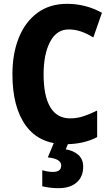

<svg xmlns="http://www.w3.org/2000/svg" viewBox="-20 -744 580 1004"><path d="M339 -590Q276 -590 242 -525.5Q208 -461 208 -355Q208 -242 243 -183.5Q278 -125 347 -125Q384 -125 419 -137Q454 -149 488 -166V-27Q417 10 324 10Q186 10 115.5 -86.5Q45 -183 45 -356Q45 -464 78.5 -547Q112 -630 176 -677Q240 -724 331 -724Q378 -724 424 -712.5Q470 -701 513 -677L468 -548Q438 -567 406 -578.5Q374 -590 339 -590ZM415 128Q415 180 381 210Q347 240 286 240Q260 240 238.5 237Q217 234 201 230V146Q232 155 256 155Q300 155 300 122Q300 86 230 79L263 0H339L324 37Q363 43 389 65.5Q415 88 415 128Z"/></svg>

Font: Noto Sans Hebrew Condensed ExtraBold
Style: Regular
Weight: 800
Width: 3
Designer: Monotype Design Team
Foundry: Monotype Imaging Inc.
Version: Version 2.004; ttfautohint (v1.8.4.7-5d5b)